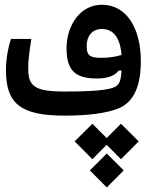

<svg xmlns="http://www.w3.org/2000/svg" viewBox="-20 -491 626 820"><path d="M258.3 2.9C345.7 2.9 431.6 -5.9 485.8 -27.8C554.7 -55.7 581.5 -129.4 581.5 -230C581.5 -367.7 522.5 -470.7 414.6 -470.7C324.2 -470.7 264.2 -384.8 264.2 -284.2C264.2 -189.9 301.8 -155.8 393.1 -155.8C442.9 -155.8 471.7 -168.9 486.3 -189.5L499 -189.9C496.1 -133.3 484.4 -122.6 456.1 -114.3C414.6 -102.1 333 -100.1 258.3 -100.1C126.5 -100.1 100.6 -122.6 100.6 -198.7C100.6 -233.9 104.5 -263.7 113.8 -324.7H26.9C16.6 -295.4 5.4 -242.7 5.4 -192.4C5.4 -46.4 68.8 2.9 258.3 2.9ZM496.6 37.6 435.5 98.6 374.5 37.6 298.8 112.8 374.5 189 435.5 127.4 496.6 189 572.3 112.8ZM499 -256.3C471.7 -248 446.8 -244.1 409.2 -244.1C359.9 -244.1 350.1 -257.8 350.1 -294.9C350.1 -333.5 371.1 -367.2 415 -367.2C458.5 -367.2 492.7 -337.9 499 -256.3ZM436 164.6 363.8 236.8 436 309.6 508.3 236.8Z"/></svg>

Font: Cascadia Mono NF
Style: Regular
Weight: 400
Monospace: yes
Designer: Aaron Bell
Foundry: Saja Typeworks
Version: Version 2404.023